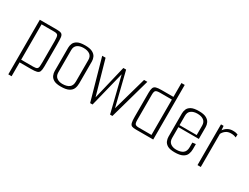

<svg xmlns="http://www.w3.org/2000/svg" viewBox="-67 -1194 2493 1919"><g transform="rotate(30 1180.0 -235.0)"><path d="M64 -470H262Q300 -470 315.5 -460Q331 -450 334 -422.5Q337 -395 337 -341V-89Q337 -50 329.5 -31Q322 -12 299.5 -6Q277 0 232 0H102V160H64ZM102 -439V-31H241Q272 -31 283.5 -39Q295 -47 297 -65Q299 -83 299 -114V-360Q299 -409 290.5 -424Q282 -439 248 -439Z M579 4Q524 4 496.5 -12Q469 -28 459 -52.5Q449 -77 449 -101V-370Q449 -394 459 -418.5Q469 -443 498.5 -459Q528 -475 586 -475Q642 -475 671.5 -459Q701 -443 712 -419Q723 -395 723 -370V-115Q723 -83 712 -56Q701 -29 669.5 -12.5Q638 4 579 4ZM579 -27Q629 -27 657 -47.5Q685 -68 685 -116V-364Q685 -406 658 -425.5Q631 -445 586 -445Q542 -445 514.5 -425.5Q487 -406 487 -364V-108Q487 -66 513.5 -46.5Q540 -27 579 -27Z M784 -470H823L934 -77L1028 -470H1060L1157 -80L1267 -470H1305L1173 0H1146L1045 -407L944 0H916Z M1444 0Q1413 0 1397.5 -6.5Q1382 -13 1376 -35Q1370 -57 1370 -104V-382Q1370 -419 1377.5 -438Q1385 -457 1406 -463.5Q1427 -470 1469 -470H1606V-630H1644V0ZM1606 -31V-439H1469Q1431 -439 1419.5 -428Q1408 -417 1408 -381V-92Q1408 -52 1419 -41.5Q1430 -31 1459 -31Z M1892 4Q1837 4 1809.5 -12Q1782 -28 1772 -52.5Q1762 -77 1762 -101V-370Q1762 -394 1772 -418.5Q1782 -443 1811.5 -459Q1841 -475 1899 -475Q1955 -475 1984.5 -459Q2014 -443 2025 -419Q2036 -395 2036 -370V-233H1800V-108Q1800 -66 1826.5 -46.5Q1853 -27 1892 -27Q1942 -27 1970 -47.5Q1998 -68 1998 -116V-169L2036 -174V-115Q2036 -83 2025 -56Q2014 -29 1982.5 -12.5Q1951 4 1892 4ZM1800 -364V-256H1998V-364Q1998 -406 1971 -425.5Q1944 -445 1899 -445Q1855 -445 1827.5 -425.5Q1800 -406 1800 -364Z M2155 0V-470H2185L2189 -421Q2206 -446 2232 -460.5Q2258 -475 2289 -475Q2311 -475 2324 -472.5Q2337 -470 2349 -465L2347 -430Q2334 -436 2320.5 -439Q2307 -442 2287 -442Q2253 -442 2229.5 -425Q2206 -408 2193 -382V0Z"/></g></svg>

Font: Smooch Sans Light
Style: Regular
Weight: 300
Designer: Robert E. Leuschke
Foundry: Robert E. Leuschke
Version: Version 1.010; ttfautohint (v1.8.3)